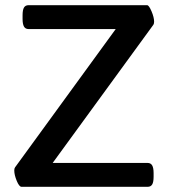

<svg xmlns="http://www.w3.org/2000/svg" viewBox="-20 -720 656 740"><path d="M35 -63Q35 -71 38 -75L426 -608H90Q78 -608 72.5 -617.5Q67 -627 67 -647V-661Q67 -682 72.5 -691Q78 -700 90 -700H547Q554 -700 564 -676.5Q574 -653 574 -636Q574 -628 570 -623L183 -92H549Q561 -92 566.5 -82.5Q572 -73 572 -53V-39Q572 -18 566.5 -9Q561 0 549 0H63Q54 0 44.5 -23Q35 -46 35 -63Z"/></svg>

Font: Asap-Medium
Style: Regular
Weight: 500
Designer: Pablo Cosgaya
Foundry: Omnibus-Type
Version: Version 2.000; ttfautohint (v1.8)